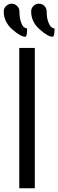

<svg xmlns="http://www.w3.org/2000/svg" viewBox="-62 -1006 311 1026"><path d="M124 -750V0H41V-750ZM104.5 -944.3Q104.5 -961.9 116.7 -974.1Q128.9 -986.3 145.5 -986.3Q163.1 -986.3 175.3 -974.1Q187.5 -961.9 187.5 -944.3Q187.5 -911.1 195.8 -889.2Q204.1 -867.2 212.4 -860.8Q220.7 -854.5 229.5 -854.5Q229.5 -809.6 218.8 -809.6Q194.3 -809.6 149.4 -849.6Q104.5 -889.6 104.5 -944.3ZM-42 -944.3Q-42 -961.9 -29.3 -974.1Q-16.6 -986.3 0 -986.3Q16.6 -986.3 29.3 -974.1Q42 -961.9 42 -944.3Q42 -911.1 49.8 -889.2Q57.6 -867.2 65.9 -860.8Q74.2 -854.5 83 -854.5Q83 -809.6 73.2 -809.6Q47.9 -809.6 2.9 -849.6Q-42 -889.6 -42 -944.3Z"/></svg>

Font: okolaks
Style: Regular
Weight: 500
Version: Version 000.6.0